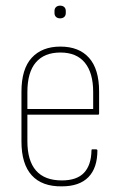

<svg xmlns="http://www.w3.org/2000/svg" viewBox="-20 -652 427 680"><path d="M199 8Q129 9 92.5 -31Q56 -71 56 -151V-327Q56 -408 92.5 -447.5Q129 -487 194 -487Q260 -487 295.5 -447Q331 -407 331 -328V-250Q331 -246 328 -246H77V-152Q77 -83 107.5 -48Q138 -13 199 -13Q252 -13 277.5 -40Q303 -67 304 -119Q304 -123 306 -123H321Q324 -123 325 -120Q325 -57 293 -24.5Q261 8 199 8ZM77 -266H310V-326Q310 -394 280.5 -430Q251 -466 194 -466Q137 -466 107 -431Q77 -396 77 -326ZM193 -587Q184 -587 178.5 -592Q173 -597 173 -606V-613Q173 -622 178.5 -627Q184 -632 193 -632Q202 -632 207.5 -627Q213 -622 213 -613V-606Q213 -597 207.5 -592Q202 -587 193 -587Z"/></svg>

Font: Sofia Sans Condensed Thin
Style: Regular
Weight: 250
Version: Version 4.100